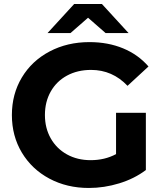

<svg xmlns="http://www.w3.org/2000/svg" viewBox="-20 -921 811 953"><path d="M556 -361H704V-77Q647 -34 572 -11Q497 12 421 12Q312 12 225 -34.5Q138 -81 88.5 -163.5Q39 -246 39 -350Q39 -454 88.5 -536.5Q138 -619 226 -665.5Q314 -712 424 -712Q516 -712 591 -681Q666 -650 717 -591L613 -495Q538 -574 432 -574Q365 -574 313 -546Q261 -518 232 -467Q203 -416 203 -350Q203 -285 232 -234Q261 -183 312.5 -154.5Q364 -126 430 -126Q500 -126 556 -156ZM504 -757 417 -833 330 -757H216L348 -901H486L618 -757Z"/></svg>

Font: Montserrat-Bold
Style: Bold
Weight: 700
Version: Version 7.200